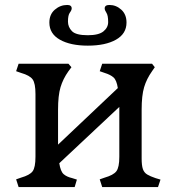

<svg xmlns="http://www.w3.org/2000/svg" viewBox="-20 -754 712 774"><path d="M55 0 45 -31 65 -38Q100 -48 111.5 -63.5Q123 -79 123 -122V-375Q123 -418 111.5 -434Q100 -450 65 -460L45 -467L55 -497H256L268 -483L256 -467Q234 -436 224 -402.5Q214 -369 214 -312V-171L455 -399Q450 -431 437.5 -442Q425 -453 402 -460L382 -467L392 -497H593L604 -483L593 -467Q571 -436 561 -402.5Q551 -369 551 -312V-115Q551 -87 556 -72.5Q561 -58 573.5 -50.5Q586 -43 607 -36L627 -30L617 0H392L382 -31L402 -38Q437 -48 449 -63.5Q461 -79 461 -122V-323L219 -96Q224 -63 236.5 -52Q249 -41 271 -36L290 -30L281 0ZM334 -570Q264 -570 221.5 -594Q179 -618 179 -663Q179 -696 201 -715Q223 -734 251 -734Q269 -734 269 -720Q269 -713 261.5 -703Q254 -693 254 -667Q254 -645 270 -628.5Q286 -612 334 -612Q378 -612 397 -627.5Q416 -643 416 -665Q416 -692 409 -702.5Q402 -713 402 -720Q402 -734 421 -734Q448 -734 469 -715Q490 -696 490 -663Q490 -618 447.5 -594Q405 -570 334 -570Z"/></svg>

Font: Gabriela
Style: Regular
Weight: 400
Designer: Eduardo Rodriguez Tunni
Foundry: Eduardo Rodriguez Tunni
Version: Version 2.001;gftools[0.9.26]